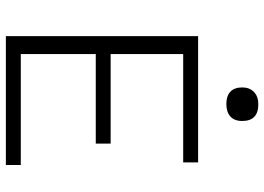

<svg xmlns="http://www.w3.org/2000/svg" viewBox="-143 -757 900 654"><g transform="rotate(90 307.0 -430.0)"><path d="M334 -751Q307.1 -751 292.5 -764.6Q277.8 -778.3 277.8 -805.2Q277.8 -830.1 293.2 -845Q308.6 -859.9 335 -859.9Q392.1 -859.9 392.1 -805.2Q392.1 -778.3 376.7 -764.6Q361.3 -751 334 -751ZM103 -654.8H533.2V-604H164.1V-356.9H469.2V-306.2H164.1V-50.8H542V0H103Z"/></g></svg>

Font: IntelOne Mono Light
Style: Regular
Weight: 300
Designer: Fred Shallcrass
Foundry: Frere-Jones Type LLC
Version: Version 1.200;hotconv 1.1.0;makeotfexe 2.6.0;FJTRelease1.2